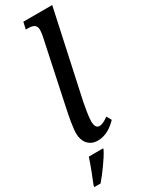

<svg xmlns="http://www.w3.org/2000/svg" viewBox="-255 -797 805 1054"><g transform="rotate(-30 147.0 -269.5)"><path d="M143 10C198 10 239 -24 265 -51L248 -81C227 -66 208 -55 190 -55C172 -55 163 -71 163 -101C163 -129 173 -183 179 -215L297 -760H114L104 -716H118C148 -716 171 -709 171 -676C171 -666 169 -646 164 -626L82 -239C70 -182 58 -120 58 -83C58 -32 87 10 143 10ZM-1 210 -3 221H37C71 182 125 108 144 69L146 61H55C40 107 17 167 -1 210Z"/></g></svg>

Font: Noto Serif Condensed Medium
Style: Italic
Weight: 500
Width: 3
Italic angle: -12°
Designer: Monotype Design Team
Foundry: Monotype Imaging Inc.
Version: Version 2.013